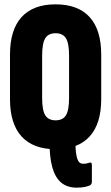

<svg xmlns="http://www.w3.org/2000/svg" viewBox="-20 -681 512 884"><path d="M333 183Q290 183 262 160Q234 137 220.5 88Q207 39 208 -38Q208 -45 211.5 -48Q215 -51 219 -51L316 -53Q327 -53 327 -39Q327 8 331.5 32Q336 56 343.5 64.5Q351 73 362 73Q372 73 379 71.5Q386 70 392 68Q403 64 403 79V155Q403 167 395 172Q387 176 371.5 179.5Q356 183 333 183ZM236 6Q133 6 79.5 -52.5Q26 -111 26 -225V-429Q26 -544 79.5 -602.5Q133 -661 236 -661Q339 -661 392.5 -602.5Q446 -544 446 -429V-225Q446 -111 392.5 -52.5Q339 6 236 6ZM236 -127Q269 -127 283.5 -150Q298 -173 298 -230V-424Q298 -482 283.5 -505Q269 -528 236 -528Q203 -528 188.5 -505Q174 -482 174 -424V-230Q174 -173 188.5 -150Q203 -127 236 -127Z"/></svg>

Font: Sofia Sans Extra Condensed Black
Style: Regular
Weight: 900
Designer: Botio Nikoltchev, Ani Petrova
Foundry: lettersoup
Version: Version 4.101